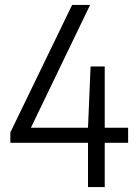

<svg xmlns="http://www.w3.org/2000/svg" viewBox="-20 -760 559 780"><path d="M22 -180V-222L273 -740H346L105.5 -241H337.5L348 -490H405.5V-241H500.5V-180H405.5V0H337.5V-180Z"/></svg>

Font: Encode Sans Condensed
Style: Regular
Weight: 400
Width: 3
Designer: Multiple Designers
Foundry: Impallari Type
Version: Version 3.000; ttfautohint (v1.8.3) -l 8 -r 50 -G 200 -x 14 